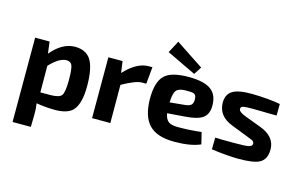

<svg xmlns="http://www.w3.org/2000/svg" viewBox="-111 -1032 2318 1502"><g transform="rotate(15 1048.5 -281.0)"><path d="M205 -398Q295 -505 397 -505Q484 -505 524 -446Q566 -383 567 -237Q568 -86 513 -30Q471 13 369 13Q296 13 220 0Q227 47 226 93L224 190H76V-493H193ZM302 -90Q378 -90 397 -115Q417 -141 417 -239Q417 -330 405 -359Q394 -386 359 -386Q301 -386 225 -305L226 -90Z M1009 -370H973Q925 -370 816 -309L817 0H669V-493H784L797 -400Q896 -507 992 -507H1022Z M1114 -654 1166 -752 1391 -603 1351 -541ZM1548 -23Q1470 12 1336 12Q1195 12 1131 -56Q1070 -120 1067 -257Q1065 -401 1124 -456Q1178 -507 1318 -507Q1448 -507 1504 -461Q1553 -421 1553 -337Q1553 -267 1509 -236Q1468 -207 1370 -200L1226 -189Q1234 -140 1262 -121Q1286 -106 1337 -106Q1434 -106 1525 -117ZM1336 -287Q1376 -290 1391 -302Q1409 -316 1408 -351Q1407 -384 1388 -393Q1373 -400 1324 -399Q1266 -399 1246 -375Q1225 -350 1223 -276Z M1748 -226Q1627 -271 1625 -380Q1624 -448 1671 -478Q1718 -508 1828 -507Q1964 -505 2059 -487L2058 -393L1863 -396Q1805 -396 1788 -392Q1768 -387 1768 -370Q1768 -345 1828 -323L1956 -275Q2080 -229 2081 -126Q2082 -42 2024 -13Q1977 11 1858 11Q1768 11 1638 -7L1639 -102Q1675 -100 1796 -100Q1883 -100 1910 -106Q1937 -112 1938 -132Q1938 -148 1923 -157Q1916 -161 1874 -177Z"/></g></svg>

Font: Taylor Sans Bold LRS
Style: Bold
Weight: 700
Italic angle: -8°
Designer: Natanael Gama
Version: Version 1.001 September 8, 2015